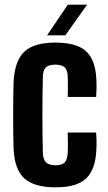

<svg xmlns="http://www.w3.org/2000/svg" viewBox="-20 -791 463 820"><path d="M269 -377Q269.7 -388.3 269.9 -405.7Q270.2 -423.1 269.9 -439.7Q269.7 -456.3 269.3 -464.9Q268 -492.4 255.9 -503.6Q243.7 -514.9 216.5 -514.9Q188.6 -514.9 176.3 -503.6Q164.1 -492.4 163.1 -464.9Q162.1 -424 161.6 -383.1Q161.1 -342.3 161.1 -301.4Q161.1 -260.4 161.6 -220Q162.1 -179.6 163.1 -139.1Q164.1 -109.2 176.8 -97.2Q189.5 -85.2 218.2 -85.2Q244.5 -85.2 256.3 -97.2Q268 -109.2 269.3 -139.1Q270 -153.3 270.1 -175.6Q270.2 -197.8 269 -224.9H390.6Q391.7 -214.6 392.2 -192Q392.6 -169.5 391.6 -152Q387.8 -66 347.5 -28.5Q307.2 9.1 218.2 9.1Q126.4 9.1 84.6 -28.5Q42.8 -66 38.2 -152Q37.2 -176.1 36.7 -214.9Q36.2 -253.7 36.2 -297.5Q36.2 -341.3 36.7 -381.1Q37.2 -420.9 38.2 -446.3Q44.1 -534 85.2 -571.5Q126.4 -609.1 216.5 -609.1Q306.8 -609.1 347.4 -572.3Q388 -535.6 391.6 -451.1Q392.5 -433.7 392.1 -410.7Q391.7 -387.7 390.6 -377ZM181 -640 269.8 -771.2H352L259 -640Z"/></svg>

Font: Big Shoulders Display SC Thin
Style: Regular
Weight: 100
Designer: Patric King
Foundry: XO Type Co
Version: Version 2.002